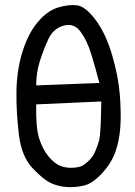

<svg xmlns="http://www.w3.org/2000/svg" viewBox="-20 -757 540 769"><path d="M249 -7.8Q214.8 -9.8 184.6 -23.4Q154.3 -37.1 110.4 -83.5Q66.4 -129.9 55.7 -217.8Q44.9 -305.7 45.9 -389.6Q46.9 -473.6 69.3 -547.4Q91.8 -621.1 130.4 -667.5Q168.9 -713.9 212.9 -727.1Q256.8 -740.2 290 -735.4Q323.2 -730.5 363.3 -676.8Q403.3 -623 428.7 -537.6Q454.1 -452.1 460 -376.5Q465.8 -300.8 461.9 -247.6Q458 -194.3 442.4 -149.4Q426.8 -104.5 389.6 -64Q352.5 -23.4 319.3 -14.6Q286.1 -5.9 249 -7.8ZM315.4 -96.7Q346.7 -118.2 359.4 -146.5Q372.1 -174.8 377.9 -199.2Q383.8 -223.6 385.7 -350.6L125 -338.9Q123 -247.1 136.7 -203.1Q150.4 -159.2 174.8 -129.9Q199.2 -100.6 223.6 -91.8Q248 -83 276.9 -85.4Q305.7 -87.9 315.4 -96.7ZM377.9 -424.8Q362.3 -485.4 345.7 -539.6Q329.1 -593.8 302.7 -629.9Q276.4 -666 234.9 -654.3Q193.4 -642.6 173.8 -600.6Q154.3 -558.6 139.6 -512.2Q125 -465.8 125 -415Z"/></svg>

Font: JasonHandwriting2
Style: Regular
Weight: 400
Version: Version 1.05.10